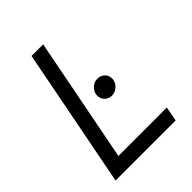

<svg xmlns="http://www.w3.org/2000/svg" viewBox="-201 -805 911 911"><g transform="rotate(-45 254.0 -350.0)"><path d="M250 -700 128 -73H453L439 0H36L172 -700ZM259 -346Q259 -369 276.5 -386Q294 -403 317 -403Q338 -403 352.5 -389Q367 -375 367 -354Q367 -331 349.5 -314Q332 -297 309 -297Q288 -297 273.5 -311Q259 -325 259 -346Z"/></g></svg>

Font: MedMera Sans
Style: Italic
Weight: 400
Italic angle: -11°
Designer: Kasper Nordkvist
Foundry: UNCUT.wtf
Version: Version 1.300